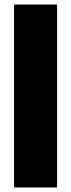

<svg xmlns="http://www.w3.org/2000/svg" viewBox="-20 -828 314 848"><path d="M42 -808H232V0H42Z"/></svg>

Font: Encode Sans Compressed
Style: Black
Weight: 900
Designer: Pablo Impallari, Andres Torresi
Foundry: Pablo Impallari, Andres Torresi
Version: Version 1.000; ttfautohint (v1.00) -l 8 -r 50 -G 200 -x 14 -